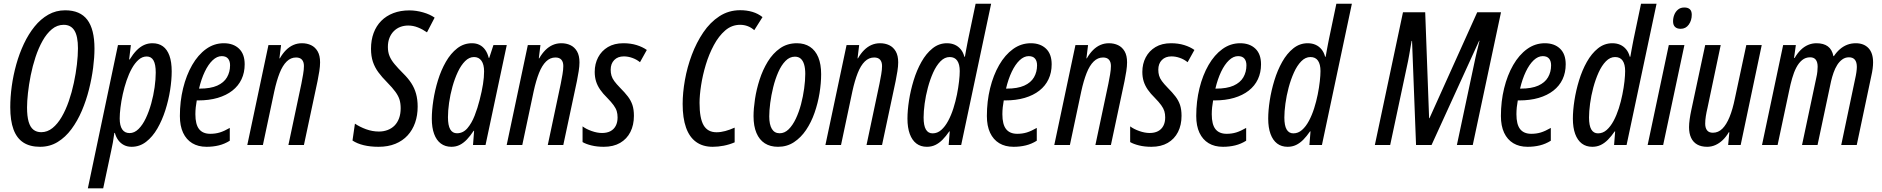

<svg xmlns="http://www.w3.org/2000/svg" viewBox="-20 -780 10123 1033"><path d="M195.3 9.8Q141.1 9.8 105.7 -13.2Q70.3 -36.1 52.7 -83.5Q35.2 -130.9 35.2 -203.1Q35.2 -256.8 43.2 -315.9Q51.3 -375 67.6 -433.6Q84 -492.2 108.6 -544.4Q133.3 -596.7 166 -637.2Q198.7 -677.7 240 -701.2Q281.2 -724.6 330.6 -724.6Q411.1 -724.6 449.7 -673.6Q488.3 -622.6 488.3 -518.6Q488.3 -471.7 481 -414.8Q473.6 -357.9 458.7 -298.6Q443.8 -239.3 420.4 -184.3Q397 -129.4 364.5 -85.4Q332 -41.5 290 -15.9Q248 9.8 195.3 9.8ZM201.7 -68.8Q234.9 -68.8 262.5 -91.1Q290 -113.3 312 -151.1Q334 -189 350.3 -236.3Q366.7 -283.7 377.4 -334.5Q388.2 -385.3 393.8 -433.1Q399.4 -481 399.4 -520Q399.4 -585 380.4 -615.7Q361.3 -646.5 322.8 -646.5Q287.6 -646.5 259.3 -623Q231 -599.6 209 -560.3Q187 -521 171.1 -472.9Q155.3 -424.8 145.3 -374.8Q135.3 -324.7 130.4 -279.5Q125.5 -234.4 125.5 -202.1Q125.5 -154.8 134 -125.2Q142.6 -95.7 159.7 -82.3Q176.8 -68.8 201.7 -68.8Z M452.6 233.4 614.7 -537.6H684.1L674.8 -460H677.7Q695.8 -489.3 714.8 -508.8Q733.9 -528.3 754.9 -537.8Q775.9 -547.4 799.8 -547.4Q833.5 -547.4 856.4 -530.8Q879.4 -514.2 891.6 -480.5Q903.8 -446.8 903.8 -396Q903.8 -350.1 895.3 -295.4Q886.7 -240.7 869.6 -187Q852.5 -133.3 826.7 -88.6Q800.8 -43.9 766.1 -17.1Q731.4 9.8 688 9.8Q665 9.8 647 0.5Q628.9 -8.8 616.5 -25.6Q604 -42.5 598.1 -64.9H595.2Q591.8 -39.1 587.4 -13.9Q583 11.2 578.1 31.7L535.2 233.4ZM677.2 -64Q703.1 -64 725.3 -85.9Q747.6 -107.9 764.6 -144Q781.7 -180.2 793.7 -223.4Q805.7 -266.6 811.8 -310.1Q817.9 -353.5 817.9 -389.2Q817.9 -433.6 805.9 -454.8Q793.9 -476.1 769.5 -476.1Q745.6 -476.1 725.6 -458.5Q705.6 -440.9 689.5 -411.9Q673.3 -382.8 661.1 -346.9Q648.9 -311 640.6 -273.4Q632.3 -235.8 628.2 -201.7Q624 -167.5 624 -142.6Q624 -104 637.5 -84Q650.9 -64 677.2 -64Z M1091.3 9.8Q1046.4 9.8 1014.4 -9.5Q982.4 -28.8 965.1 -65.7Q947.8 -102.5 947.8 -155.8Q947.8 -234.4 965.1 -304.9Q982.4 -375.5 1013.9 -430.2Q1045.4 -484.9 1088.6 -516.1Q1131.8 -547.4 1184.1 -547.4Q1235.4 -547.4 1265.9 -518.3Q1296.4 -489.3 1296.4 -434.1Q1296.4 -389.6 1279.5 -353.8Q1262.7 -317.9 1230.2 -292.5Q1197.8 -267.1 1151.4 -253.4Q1105 -239.7 1045.9 -239.7H1038.6Q1035.2 -221.7 1033.2 -202.9Q1031.2 -184.1 1031.2 -165.5Q1031.2 -110.4 1051.3 -85.2Q1071.3 -60.1 1111.3 -60.1Q1139.2 -60.1 1162.8 -67.4Q1186.5 -74.7 1216.3 -91.8V-22.9Q1188.5 -5.4 1157.5 2.2Q1126.5 9.8 1091.3 9.8ZM1050.8 -303.2H1053.7Q1112.8 -303.2 1148.7 -319.3Q1184.6 -335.4 1201.2 -364Q1217.8 -392.6 1217.8 -428.7Q1217.8 -451.7 1206.8 -464.8Q1195.8 -478 1172.9 -478Q1147.5 -478 1124 -455.8Q1100.6 -433.6 1081.8 -394.3Q1063 -355 1050.8 -303.2Z M1310.5 0 1424.3 -537.6H1492.2L1483.4 -466.3H1485.8Q1500.5 -492.2 1518.8 -510.5Q1537.1 -528.8 1558.6 -538.1Q1580.1 -547.4 1604.5 -547.4Q1631.8 -547.4 1653.8 -536.9Q1675.8 -526.4 1689 -503.7Q1702.1 -481 1702.1 -444.3Q1702.1 -423.8 1698 -397.2Q1693.8 -370.6 1688.5 -344.2L1615.2 0H1531.7L1601.6 -330.1Q1606.4 -354.5 1610.8 -379.9Q1615.2 -405.3 1615.2 -424.8Q1615.2 -446.8 1604.7 -458.7Q1594.2 -470.7 1572.8 -470.7Q1544.4 -470.7 1522.5 -449.2Q1500.5 -427.7 1484.4 -387Q1468.3 -346.2 1455.6 -288.1L1394.5 0Z M2016.6 9.8Q1972.2 9.8 1936.8 1.2Q1901.4 -7.3 1876.5 -23.9L1889.6 -114.7Q1915.5 -97.2 1949.5 -84.7Q1983.4 -72.3 2018.6 -72.3Q2043.9 -72.3 2065.7 -80.6Q2087.4 -88.9 2102.8 -104.5Q2118.2 -120.1 2127 -143.6Q2135.7 -167 2135.7 -197.8Q2135.7 -223.6 2129.6 -243.7Q2123.5 -263.7 2107.7 -285.6Q2091.8 -307.6 2062.5 -337.4Q2035.2 -364.7 2015.9 -390.9Q1996.6 -417 1986.3 -447.5Q1976.1 -478 1976.1 -517.6Q1976.1 -564.5 1990.2 -602.5Q2004.4 -640.6 2031.2 -667.7Q2058.1 -694.8 2096.4 -709.5Q2134.8 -724.1 2182.6 -724.1Q2218.8 -724.1 2256.3 -713.4Q2293.9 -702.6 2318.4 -685.1L2277.3 -606Q2253.4 -622.6 2228 -632.6Q2202.6 -642.6 2176.3 -642.6Q2153.3 -642.6 2133.5 -635Q2113.8 -627.4 2098.9 -612.5Q2084 -597.7 2075.4 -576.2Q2066.9 -554.7 2066.9 -527.3Q2066.9 -500 2075.7 -478.5Q2084.5 -457 2102.8 -435.1Q2121.1 -413.1 2149.4 -384.8Q2175.8 -358.9 2192.9 -332.5Q2210 -306.2 2218.5 -275.4Q2227.1 -244.6 2227.1 -206.1Q2227.1 -159.2 2213.4 -119.9Q2199.7 -80.6 2173.1 -51.5Q2146.5 -22.5 2107.2 -6.3Q2067.9 9.8 2016.6 9.8Z M2408.7 9.8Q2375.5 9.8 2351.8 -7.8Q2328.1 -25.4 2315.7 -59.3Q2303.2 -93.3 2303.2 -141.6Q2303.2 -186 2311.5 -240.2Q2319.8 -294.4 2336.4 -348.4Q2353 -402.3 2378.9 -447.5Q2404.8 -492.7 2439.9 -520Q2475.1 -547.4 2519.5 -547.4Q2542 -547.4 2559.8 -538.6Q2577.6 -529.8 2590.3 -512.2Q2603 -494.6 2609.4 -468.8H2612.3L2634.8 -537.6H2706.5L2592.3 0H2524.9L2530.8 -76.2H2528.3Q2510.7 -49.3 2492.4 -30Q2474.1 -10.7 2453.9 -0.5Q2433.6 9.8 2408.7 9.8ZM2438.5 -63Q2471.2 -63 2494.4 -89.8Q2517.6 -116.7 2533.7 -158Q2549.8 -199.2 2560.5 -242.2Q2572.8 -290 2578.6 -327.1Q2584.5 -364.3 2584.5 -396Q2584.5 -433.1 2570.3 -453.1Q2556.2 -473.1 2530.3 -473.1Q2504.4 -473.1 2482.4 -451.2Q2460.4 -429.2 2443.4 -393.1Q2426.3 -356.9 2414.3 -313.7Q2402.3 -270.5 2396.2 -227.5Q2390.1 -184.6 2390.1 -149.4Q2390.1 -105.5 2402.3 -84.2Q2414.6 -63 2438.5 -63Z M2706.1 0 2819.8 -537.6H2887.7L2878.9 -466.3H2881.3Q2896 -492.2 2914.3 -510.5Q2932.6 -528.8 2954.1 -538.1Q2975.6 -547.4 3000 -547.4Q3027.3 -547.4 3049.3 -536.9Q3071.3 -526.4 3084.5 -503.7Q3097.7 -481 3097.7 -444.3Q3097.7 -423.8 3093.5 -397.2Q3089.4 -370.6 3084 -344.2L3010.7 0H2927.2L2997.1 -330.1Q3002 -354.5 3006.3 -379.9Q3010.7 -405.3 3010.7 -424.8Q3010.7 -446.8 3000.2 -458.7Q2989.7 -470.7 2968.3 -470.7Q2939.9 -470.7 2918 -449.2Q2896 -427.7 2879.9 -387Q2863.8 -346.2 2851.1 -288.1L2790 0Z M3228.5 9.8Q3191.4 9.8 3161.9 2.4Q3132.3 -4.9 3114.3 -15.6V-100.1Q3133.8 -85.4 3163.3 -75Q3192.9 -64.5 3219.2 -64.5Q3245.6 -64.5 3264.2 -74.2Q3282.7 -84 3292.7 -102.8Q3302.7 -121.6 3302.7 -148.4Q3302.7 -167 3298.1 -182.1Q3293.5 -197.3 3281.2 -214.1Q3269 -231 3246.6 -253.9Q3224.1 -275.9 3209.2 -297.4Q3194.3 -318.8 3187 -342Q3179.7 -365.2 3179.7 -393.1Q3179.7 -436.5 3198 -471.4Q3216.3 -506.3 3250.7 -526.9Q3285.2 -547.4 3334 -547.4Q3373 -547.4 3405.3 -537.4Q3437.5 -527.3 3460 -511.2L3423.3 -445.3Q3404.8 -460.4 3381.8 -468.5Q3358.9 -476.6 3336.4 -476.6Q3303.7 -476.6 3284.7 -457Q3265.6 -437.5 3265.6 -404.8Q3265.6 -387.7 3269.8 -373.3Q3273.9 -358.9 3284.9 -343.8Q3295.9 -328.6 3315.9 -308.1Q3341.8 -282.2 3358.2 -260.7Q3374.5 -239.3 3382.6 -215.1Q3390.6 -190.9 3390.6 -156.7Q3390.6 -107.4 3371.6 -69.8Q3352.5 -32.2 3316.4 -11.2Q3280.3 9.8 3228.5 9.8Z M3814.5 9.8Q3761.2 9.8 3725.1 -16.4Q3689 -42.5 3670.9 -93.8Q3652.8 -145 3652.8 -220.7Q3652.8 -280.8 3665 -349.6Q3677.2 -418.5 3702.1 -484.9Q3727.1 -551.3 3763.9 -605.7Q3800.8 -660.2 3850.6 -692.6Q3900.4 -725.1 3962.4 -725.1Q3997.6 -725.1 4028.1 -716.1Q4058.6 -707 4082.5 -688L4038.1 -617.7Q4021.5 -632.3 4002.4 -639.4Q3983.4 -646.5 3961.9 -646.5Q3917 -646.5 3881.8 -616.2Q3846.7 -585.9 3820.6 -537.1Q3794.4 -488.3 3777.3 -431.6Q3760.3 -375 3752 -320.8Q3743.7 -266.6 3743.7 -226.6Q3743.7 -143.6 3765.6 -106Q3787.6 -68.4 3835 -68.4Q3857.9 -68.4 3882.1 -75Q3906.2 -81.5 3932.6 -93.3V-14.2Q3904.3 -2 3873.8 3.9Q3843.3 9.8 3814.5 9.8Z M4166 9.8Q4124 9.8 4094.7 -9Q4065.4 -27.8 4049.8 -64.7Q4034.2 -101.6 4034.2 -154.8Q4034.2 -195.3 4042 -247.1Q4049.8 -298.8 4066.7 -351.3Q4083.5 -403.8 4110.8 -448.5Q4138.2 -493.2 4177 -520.3Q4215.8 -547.4 4267.6 -547.4Q4308.6 -547.4 4337.9 -528.1Q4367.2 -508.8 4382.6 -471.7Q4397.9 -434.6 4397.9 -380.9Q4397.9 -332.5 4389.2 -278.6Q4380.4 -224.6 4362.5 -173.3Q4344.7 -122.1 4316.9 -80.8Q4289.1 -39.6 4251.5 -14.9Q4213.9 9.8 4166 9.8ZM4174.8 -63Q4201.2 -63 4222.9 -84.2Q4244.6 -105.5 4261.5 -140.9Q4278.3 -176.3 4289.6 -218.8Q4300.8 -261.2 4306.6 -304.2Q4312.5 -347.2 4312.5 -382.8Q4312.5 -412.1 4306.4 -432.9Q4300.3 -453.6 4288.1 -464.4Q4275.9 -475.1 4256.8 -475.1Q4228.5 -475.1 4206.1 -452.1Q4183.6 -429.2 4167.2 -391.8Q4150.9 -354.5 4140.1 -311Q4129.4 -267.6 4124 -226.1Q4118.7 -184.6 4118.7 -153.8Q4118.7 -109.9 4132.8 -86.4Q4147 -63 4174.8 -63Z M4420.9 0 4534.7 -537.6H4602.5L4593.8 -466.3H4596.2Q4610.8 -492.2 4629.2 -510.5Q4647.5 -528.8 4668.9 -538.1Q4690.4 -547.4 4714.8 -547.4Q4742.2 -547.4 4764.2 -536.9Q4786.1 -526.4 4799.3 -503.7Q4812.5 -481 4812.5 -444.3Q4812.5 -423.8 4808.3 -397.2Q4804.2 -370.6 4798.8 -344.2L4725.6 0H4642.1L4711.9 -330.1Q4716.8 -354.5 4721.2 -379.9Q4725.6 -405.3 4725.6 -424.8Q4725.6 -446.8 4715.1 -458.7Q4704.6 -470.7 4683.1 -470.7Q4654.8 -470.7 4632.8 -449.2Q4610.8 -427.7 4594.7 -387Q4578.6 -346.2 4565.9 -288.1L4504.9 0Z M4966.8 9.8Q4933.6 9.8 4910.4 -7.8Q4887.2 -25.4 4874.8 -59.3Q4862.3 -93.3 4862.3 -141.6Q4862.3 -185.5 4870.6 -239.3Q4878.9 -293 4895.5 -347.4Q4912.1 -401.9 4937.5 -447Q4962.9 -492.2 4997.3 -519.8Q5031.7 -547.4 5074.7 -547.4Q5098.1 -547.4 5116.9 -539.1Q5135.7 -530.8 5149.2 -514.4Q5162.6 -498 5168.5 -474.6H5171.4Q5174.3 -492.2 5177.5 -509Q5180.7 -525.9 5183.6 -541.5Q5186.5 -557.1 5189.5 -571.3L5229 -759.8H5312.5L5151.4 0H5084L5089.8 -73.2H5087.4Q5069.3 -46.9 5051 -28.3Q5032.7 -9.8 5012.2 0Q4991.7 9.8 4966.8 9.8ZM4997.6 -62.5Q5023.4 -62.5 5044.2 -80.8Q5064.9 -99.1 5081.3 -129.6Q5097.7 -160.2 5109.4 -197Q5121.1 -233.9 5128.7 -271.5Q5136.2 -309.1 5139.9 -342.3Q5143.6 -375.5 5143.6 -397.5Q5143.6 -434.1 5130.1 -453.6Q5116.7 -473.1 5089.4 -473.1Q5062.5 -473.1 5040 -450.2Q5017.6 -427.2 5000.7 -389.9Q4983.9 -352.5 4972.2 -308.6Q4960.4 -264.6 4954.8 -222.4Q4949.2 -180.2 4949.2 -147.9Q4949.2 -104.5 4961.4 -83.5Q4973.6 -62.5 4997.6 -62.5Z M5433.1 9.8Q5388.2 9.8 5356.2 -9.5Q5324.2 -28.8 5306.9 -65.7Q5289.6 -102.5 5289.6 -155.8Q5289.6 -234.4 5306.9 -304.9Q5324.2 -375.5 5355.7 -430.2Q5387.2 -484.9 5430.4 -516.1Q5473.6 -547.4 5525.9 -547.4Q5577.1 -547.4 5607.7 -518.3Q5638.2 -489.3 5638.2 -434.1Q5638.2 -389.6 5621.3 -353.8Q5604.5 -317.9 5572 -292.5Q5539.6 -267.1 5493.2 -253.4Q5446.8 -239.7 5387.7 -239.7H5380.4Q5377 -221.7 5375 -202.9Q5373 -184.1 5373 -165.5Q5373 -110.4 5393.1 -85.2Q5413.1 -60.1 5453.1 -60.1Q5481 -60.1 5504.6 -67.4Q5528.3 -74.7 5558.1 -91.8V-22.9Q5530.3 -5.4 5499.3 2.2Q5468.3 9.8 5433.1 9.8ZM5392.6 -303.2H5395.5Q5454.6 -303.2 5490.5 -319.3Q5526.4 -335.4 5543 -364Q5559.6 -392.6 5559.6 -428.7Q5559.6 -451.7 5548.6 -464.8Q5537.6 -478 5514.6 -478Q5489.3 -478 5465.8 -455.8Q5442.4 -433.6 5423.6 -394.3Q5404.8 -355 5392.6 -303.2Z M5652.3 0 5766.1 -537.6H5834L5825.2 -466.3H5827.6Q5842.3 -492.2 5860.6 -510.5Q5878.9 -528.8 5900.4 -538.1Q5921.9 -547.4 5946.3 -547.4Q5973.6 -547.4 5995.6 -536.9Q6017.6 -526.4 6030.8 -503.7Q6043.9 -481 6043.9 -444.3Q6043.9 -423.8 6039.8 -397.2Q6035.6 -370.6 6030.3 -344.2L5957 0H5873.5L5943.4 -330.1Q5948.2 -354.5 5952.6 -379.9Q5957 -405.3 5957 -424.8Q5957 -446.8 5946.5 -458.7Q5936 -470.7 5914.6 -470.7Q5886.2 -470.7 5864.3 -449.2Q5842.3 -427.7 5826.2 -387Q5810.1 -346.2 5797.4 -288.1L5736.3 0Z M6174.8 9.8Q6137.7 9.8 6108.2 2.4Q6078.6 -4.9 6060.5 -15.6V-100.1Q6080.1 -85.4 6109.6 -75Q6139.2 -64.5 6165.5 -64.5Q6191.9 -64.5 6210.4 -74.2Q6229 -84 6239 -102.8Q6249 -121.6 6249 -148.4Q6249 -167 6244.4 -182.1Q6239.7 -197.3 6227.5 -214.1Q6215.3 -231 6192.9 -253.9Q6170.4 -275.9 6155.5 -297.4Q6140.6 -318.8 6133.3 -342Q6126 -365.2 6126 -393.1Q6126 -436.5 6144.3 -471.4Q6162.6 -506.3 6197 -526.9Q6231.4 -547.4 6280.3 -547.4Q6319.3 -547.4 6351.6 -537.4Q6383.8 -527.3 6406.2 -511.2L6369.6 -445.3Q6351.1 -460.4 6328.1 -468.5Q6305.2 -476.6 6282.7 -476.6Q6250 -476.6 6231 -457Q6211.9 -437.5 6211.9 -404.8Q6211.9 -387.7 6216.1 -373.3Q6220.2 -358.9 6231.2 -343.8Q6242.2 -328.6 6262.2 -308.1Q6288.1 -282.2 6304.4 -260.7Q6320.8 -239.3 6328.9 -215.1Q6336.9 -190.9 6336.9 -156.7Q6336.9 -107.4 6317.9 -69.8Q6298.8 -32.2 6262.7 -11.2Q6226.6 9.8 6174.8 9.8Z M6559.6 9.8Q6514.6 9.8 6482.7 -9.5Q6450.7 -28.8 6433.3 -65.7Q6416 -102.5 6416 -155.8Q6416 -234.4 6433.3 -304.9Q6450.7 -375.5 6482.2 -430.2Q6513.7 -484.9 6556.9 -516.1Q6600.1 -547.4 6652.3 -547.4Q6703.6 -547.4 6734.1 -518.3Q6764.6 -489.3 6764.6 -434.1Q6764.6 -389.6 6747.8 -353.8Q6731 -317.9 6698.5 -292.5Q6666 -267.1 6619.6 -253.4Q6573.2 -239.7 6514.2 -239.7H6506.8Q6503.4 -221.7 6501.5 -202.9Q6499.5 -184.1 6499.5 -165.5Q6499.5 -110.4 6519.5 -85.2Q6539.6 -60.1 6579.6 -60.1Q6607.4 -60.1 6631.1 -67.4Q6654.8 -74.7 6684.6 -91.8V-22.9Q6656.7 -5.4 6625.7 2.2Q6594.7 9.8 6559.6 9.8ZM6519 -303.2H6522Q6581.1 -303.2 6616.9 -319.3Q6652.8 -335.4 6669.4 -364Q6686 -392.6 6686 -428.7Q6686 -451.7 6675 -464.8Q6664.1 -478 6641.1 -478Q6615.7 -478 6592.3 -455.8Q6568.8 -433.6 6550 -394.3Q6531.2 -355 6519 -303.2Z M6907.7 9.8Q6874.5 9.8 6851.3 -7.8Q6828.1 -25.4 6815.7 -59.3Q6803.2 -93.3 6803.2 -141.6Q6803.2 -185.5 6811.5 -239.3Q6819.8 -293 6836.4 -347.4Q6853 -401.9 6878.4 -447Q6903.8 -492.2 6938.2 -519.8Q6972.7 -547.4 7015.6 -547.4Q7039.1 -547.4 7057.9 -539.1Q7076.7 -530.8 7090.1 -514.4Q7103.5 -498 7109.4 -474.6H7112.3Q7115.2 -492.2 7118.4 -509Q7121.6 -525.9 7124.5 -541.5Q7127.4 -557.1 7130.4 -571.3L7169.9 -759.8H7253.4L7092.3 0H7024.9L7030.8 -73.2H7028.3Q7010.3 -46.9 6991.9 -28.3Q6973.6 -9.8 6953.1 0Q6932.6 9.8 6907.7 9.8ZM6938.5 -62.5Q6964.4 -62.5 6985.1 -80.8Q7005.9 -99.1 7022.2 -129.6Q7038.6 -160.2 7050.3 -197Q7062 -233.9 7069.6 -271.5Q7077.1 -309.1 7080.8 -342.3Q7084.5 -375.5 7084.5 -397.5Q7084.5 -434.1 7071 -453.6Q7057.6 -473.1 7030.3 -473.1Q7003.4 -473.1 6981 -450.2Q6958.5 -427.2 6941.7 -389.9Q6924.8 -352.5 6913.1 -308.6Q6901.4 -264.6 6895.8 -222.4Q6890.1 -180.2 6890.1 -147.9Q6890.1 -104.5 6902.3 -83.5Q6914.6 -62.5 6938.5 -62.5Z M7377 0 7528.3 -713.9H7647.9L7668.9 -144H7670.9L7927.7 -713.9H8055.7L7903.8 0H7818.4L7918.5 -470.7Q7921.9 -485.4 7925.3 -500Q7928.7 -514.6 7932.6 -529.8Q7936.5 -544.9 7939.9 -560.5H7938L7682.1 0H7598.6L7577.1 -559.6H7574.7Q7571.3 -539.1 7568.1 -520.8Q7564.9 -502.4 7562 -485.6Q7559.1 -468.8 7555.7 -451.7L7459.5 0Z M8198.7 9.8Q8153.8 9.8 8121.8 -9.5Q8089.8 -28.8 8072.5 -65.7Q8055.2 -102.5 8055.2 -155.8Q8055.2 -234.4 8072.5 -304.9Q8089.8 -375.5 8121.3 -430.2Q8152.8 -484.9 8196 -516.1Q8239.3 -547.4 8291.5 -547.4Q8342.8 -547.4 8373.3 -518.3Q8403.8 -489.3 8403.8 -434.1Q8403.8 -389.6 8387 -353.8Q8370.1 -317.9 8337.6 -292.5Q8305.2 -267.1 8258.8 -253.4Q8212.4 -239.7 8153.3 -239.7H8146Q8142.6 -221.7 8140.6 -202.9Q8138.7 -184.1 8138.7 -165.5Q8138.7 -110.4 8158.7 -85.2Q8178.7 -60.1 8218.8 -60.1Q8246.6 -60.1 8270.3 -67.4Q8293.9 -74.7 8323.7 -91.8V-22.9Q8295.9 -5.4 8264.9 2.2Q8233.9 9.8 8198.7 9.8ZM8158.2 -303.2H8161.1Q8220.2 -303.2 8256.1 -319.3Q8292 -335.4 8308.6 -364Q8325.2 -392.6 8325.2 -428.7Q8325.2 -451.7 8314.2 -464.8Q8303.2 -478 8280.3 -478Q8254.9 -478 8231.4 -455.8Q8208 -433.6 8189.2 -394.3Q8170.4 -355 8158.2 -303.2Z M8546.9 9.8Q8513.7 9.8 8490.5 -7.8Q8467.3 -25.4 8454.8 -59.3Q8442.4 -93.3 8442.4 -141.6Q8442.4 -185.5 8450.7 -239.3Q8459 -293 8475.6 -347.4Q8492.2 -401.9 8517.6 -447Q8543 -492.2 8577.4 -519.8Q8611.8 -547.4 8654.8 -547.4Q8678.2 -547.4 8697 -539.1Q8715.8 -530.8 8729.2 -514.4Q8742.7 -498 8748.5 -474.6H8751.5Q8754.4 -492.2 8757.6 -509Q8760.7 -525.9 8763.7 -541.5Q8766.6 -557.1 8769.5 -571.3L8809.1 -759.8H8892.6L8731.4 0H8664.1L8669.9 -73.2H8667.5Q8649.4 -46.9 8631.1 -28.3Q8612.8 -9.8 8592.3 0Q8571.8 9.8 8546.9 9.8ZM8577.6 -62.5Q8603.5 -62.5 8624.3 -80.8Q8645 -99.1 8661.4 -129.6Q8677.7 -160.2 8689.5 -197Q8701.2 -233.9 8708.7 -271.5Q8716.3 -309.1 8720 -342.3Q8723.6 -375.5 8723.6 -397.5Q8723.6 -434.1 8710.2 -453.6Q8696.8 -473.1 8669.4 -473.1Q8642.6 -473.1 8620.1 -450.2Q8597.7 -427.2 8580.8 -389.9Q8564 -352.5 8552.2 -308.6Q8540.5 -264.6 8534.9 -222.4Q8529.3 -180.2 8529.3 -147.9Q8529.3 -104.5 8541.5 -83.5Q8553.7 -62.5 8577.6 -62.5Z M8844.7 0 8958.5 -537.6H9042.5L8928.2 0ZM9022.5 -625Q9002.4 -625 8991.9 -635.3Q8981.4 -645.5 8981.4 -665.5Q8981.4 -683.6 8988 -700.4Q8994.6 -717.3 9008.1 -728.5Q9021.5 -739.7 9042 -739.7Q9061.5 -739.7 9071.8 -730.2Q9082 -720.7 9082 -700.7Q9082 -669.9 9065.9 -647.5Q9049.8 -625 9022.5 -625Z M9165 9.8Q9133.3 9.8 9111.6 -2.4Q9089.8 -14.6 9078.6 -38.3Q9067.4 -62 9067.4 -95.7Q9067.4 -114.3 9070.8 -138.7Q9074.2 -163.1 9079.1 -185.5L9154.3 -537.6H9237.8L9166.5 -198.7Q9161.1 -176.3 9157.7 -154.8Q9154.3 -133.3 9154.3 -114.7Q9154.3 -91.8 9164.3 -78.9Q9174.3 -65.9 9195.8 -65.9Q9224.6 -65.9 9246.6 -87.6Q9268.6 -109.4 9285.4 -150.6Q9302.2 -191.9 9314 -250L9375.5 -537.6H9458.5L9345.2 0H9277.8L9284.2 -68.4H9281.2Q9266.6 -43.5 9248.3 -26.1Q9230 -8.8 9209 0.5Q9188 9.8 9165 9.8Z M9460 0 9573.7 -537.6H9642.1L9632.3 -468.3H9635.7Q9650.4 -493.7 9668.2 -511.2Q9686 -528.8 9707.5 -538.1Q9729 -547.4 9752.9 -547.4Q9791.5 -547.4 9814.2 -530.5Q9836.9 -513.7 9844.2 -478H9846.7Q9861.3 -500 9879.4 -515.6Q9897.5 -531.2 9918.7 -539.3Q9939.9 -547.4 9964.4 -547.4Q10007.8 -547.4 10032.7 -521.2Q10057.6 -495.1 10057.6 -444.3Q10057.6 -429.2 10055.2 -410.4Q10052.7 -391.6 10048.3 -372.6L9969.7 0H9886.2L9960.9 -355Q9965.3 -374 9967.8 -391.6Q9970.2 -409.2 9970.2 -419.9Q9970.2 -445.8 9959.5 -458.7Q9948.7 -471.7 9927.7 -471.7Q9907.7 -471.7 9892.1 -460.4Q9876.5 -449.2 9864.7 -430.7Q9853 -412.1 9845 -389.2Q9836.9 -366.2 9831.5 -342.8L9758.8 0H9675.3L9752.4 -363.3Q9756.3 -379.9 9757.8 -395Q9759.3 -410.2 9759.3 -420.9Q9759.3 -445.8 9749.3 -458.7Q9739.3 -471.7 9718.8 -471.7Q9694.3 -471.7 9676 -456.8Q9657.7 -441.9 9644.5 -416.5Q9631.3 -391.1 9622.1 -358.6Q9612.8 -326.2 9606 -292L9543.9 0Z"/></svg>

Font: Open Sans Condensed Medium
Style: Italic
Weight: 500
Width: 3
Italic angle: -12°
Designer: Monotype Design Team
Foundry: Monotype Imaging Inc.
Version: Version 3.000